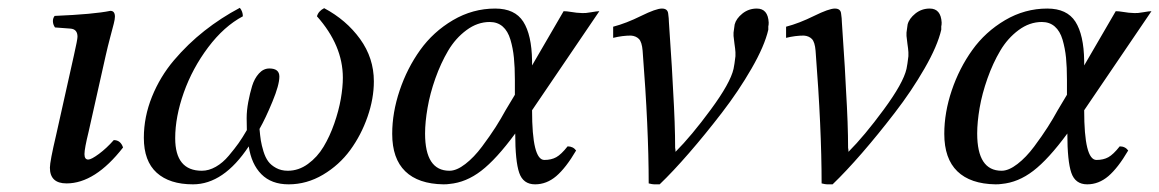

<svg xmlns="http://www.w3.org/2000/svg" viewBox="-20 -464 2995 496"><path d="M252.9 -319.8 209 -124Q198.2 -80.1 198.2 -65.9Q198.2 -51.8 208 -51.8Q215.8 -51.8 235.6 -66.4Q255.4 -81.1 273.9 -102.1Q291.5 -102.1 297.9 -83Q225.6 9.8 151.9 9.8Q108.9 9.8 108.9 -30.8Q108.9 -46.9 125 -115.2L170.9 -320.8Q180.2 -361.8 180.2 -369.1Q180.2 -388.7 162.1 -390.1L122.1 -393.1Q117.2 -399.9 116.7 -408.2Q116.2 -416.5 121.1 -422.9Q223.1 -427.2 265.1 -436Q276.9 -436 276.9 -420.9Q276.9 -414.6 273.9 -402.8Q271 -391.1 264.6 -367.4Q258.3 -343.8 252.9 -319.8Z M945.8 -253.9Q945.8 -209 929.4 -162.1Q913.1 -115.2 884.8 -76.4Q856.4 -37.6 814.5 -12.7Q772.5 12.2 725.6 12.2Q681.2 12.2 655.3 -13.9Q629.4 -40 622.6 -85.9Q557.6 12.2 478.5 12.2Q418 12.2 384.8 -17.8Q351.6 -47.9 351.6 -107.9Q351.6 -162.1 372.6 -214.1Q393.6 -266.1 429.4 -308.3Q465.3 -350.6 508.1 -384.3Q550.8 -418 599.6 -443.8Q607.4 -434.1 607.4 -421.9Q558.6 -396 517.8 -341.8Q477.1 -287.6 454.8 -224.9Q432.6 -162.1 432.6 -106.9Q432.6 -22.9 501.5 -22.9Q519.5 -22.9 537.6 -33.2Q555.7 -43.5 571 -61.8Q586.4 -80.1 596.4 -94.2Q606.4 -108.4 617.7 -127.9Q617.2 -140.1 617.2 -159.2Q617.2 -178.2 621.3 -200.4Q625.5 -222.7 631.3 -241.9Q637.2 -261.2 648.9 -274.2Q660.6 -287.1 675.8 -287.1Q701.7 -287.1 701.7 -266.1Q701.7 -244.6 683.8 -201.4Q666 -158.2 650.4 -130.9Q651.9 -113.8 653.8 -101.3Q655.8 -88.9 660.6 -73Q665.5 -57.1 672.9 -47.1Q680.2 -37.1 693.4 -30Q706.5 -22.9 723.6 -22.9Q751.5 -22.9 775.6 -40.5Q799.8 -58.1 815.9 -85Q832 -111.8 843.5 -144.8Q855 -177.7 860.4 -208.3Q865.7 -238.8 865.7 -263.2Q865.7 -346.7 798.8 -421.9Q802.7 -435.5 817.4 -442.9Q874.5 -412.6 910.2 -363.3Q945.8 -314 945.8 -253.9Z M1286.1 -179.2 1310.1 -219.2V-257.8Q1310.1 -290.5 1307.6 -314.9Q1305.2 -339.4 1298.6 -361.6Q1292 -383.8 1278.6 -395.5Q1265.1 -407.2 1245.1 -407.2Q1213.4 -407.2 1185.1 -386.2Q1156.7 -365.2 1137.7 -333Q1118.7 -300.8 1104.7 -261.5Q1090.8 -222.2 1084.5 -185.3Q1078.1 -148.4 1078.1 -119.1Q1078.1 -22.9 1141.1 -22.9Q1159.7 -22.9 1182.1 -40.3Q1204.6 -57.6 1225.3 -85.4Q1246.1 -113.3 1260.3 -135.5Q1274.4 -157.7 1286.1 -179.2ZM1259.3 -441.9Q1310.1 -441.9 1331.8 -408Q1353.5 -374 1354.5 -307.1V-294.9L1436 -435.1Q1443.8 -435.1 1455.8 -433.1Q1467.8 -431.2 1469.2 -431.2L1484.4 -430.2Q1492.2 -429.7 1507.3 -432.4Q1522.5 -435.1 1528.3 -435.1L1354.5 -179.2Q1354.5 -50.8 1386.2 -50.8Q1404.3 -50.8 1417 -57.9Q1429.7 -64.9 1446.3 -85.9Q1460.4 -85.9 1468.3 -75.2Q1441.9 -30.3 1417 -9Q1392.1 12.2 1362.3 12.2Q1331.5 12.2 1321.3 -17.6Q1311 -47.4 1311 -119.1Q1262.2 -52.7 1223.1 -22.7Q1184.1 7.3 1141.1 11.2Q1135.3 12.2 1125.5 12.2Q1060.5 11.2 1026.9 -21.5Q993.2 -54.2 993.2 -118.2Q993.2 -173.3 1012.5 -230.5Q1031.7 -287.6 1065.4 -334.7Q1099.1 -381.8 1150.1 -411.9Q1201.2 -441.9 1259.3 -441.9Z M1640.1 -333Q1638.2 -355.5 1630.6 -363.3Q1623 -371.1 1609.9 -372.1Q1587.9 -372.1 1564 -366.2V-395Q1597.7 -403.8 1636.2 -422.9Q1674.8 -441.9 1689.9 -441.9Q1704.6 -441.9 1706.1 -429.2Q1708 -415.5 1708 -407.2Q1717.8 -262.7 1718.8 -231.9Q1724.1 -142.6 1724.1 -82Q1725.1 -78.1 1725.1 -71.8Q1766.1 -112.8 1816.4 -181.2Q1866.7 -249.5 1875 -286.1Q1877.4 -297.4 1879.9 -318.8V-329.1Q1879.4 -337.9 1877.4 -350.8Q1875.5 -363.8 1875 -371.1V-379.9Q1876 -387.2 1877.9 -400.9Q1881.8 -416 1897.9 -429Q1914.1 -441.9 1935.1 -441.9Q1963.9 -441.9 1965.8 -405.8Q1965.8 -398.9 1964.8 -396V-387.2Q1955.1 -345.2 1921.6 -287.1Q1888.2 -229 1845 -172.9Q1801.8 -116.7 1760 -68.6Q1718.3 -20.5 1684.1 12.2H1669.9Q1665.5 12.2 1655.8 9.8Q1655.8 -132.3 1640.1 -333Z M2086.9 -333Q2085 -355.5 2077.4 -363.3Q2069.8 -371.1 2056.6 -372.1Q2034.7 -372.1 2010.7 -366.2V-395Q2044.4 -403.8 2083 -422.9Q2121.6 -441.9 2136.7 -441.9Q2151.4 -441.9 2152.8 -429.2Q2154.8 -415.5 2154.8 -407.2Q2164.6 -262.7 2165.5 -231.9Q2170.9 -142.6 2170.9 -82Q2171.9 -78.1 2171.9 -71.8Q2212.9 -112.8 2263.2 -181.2Q2313.5 -249.5 2321.8 -286.1Q2324.2 -297.4 2326.7 -318.8V-329.1Q2326.2 -337.9 2324.2 -350.8Q2322.3 -363.8 2321.8 -371.1V-379.9Q2322.8 -387.2 2324.7 -400.9Q2328.6 -416 2344.7 -429Q2360.8 -441.9 2381.8 -441.9Q2410.6 -441.9 2412.6 -405.8Q2412.6 -398.9 2411.6 -396V-387.2Q2401.9 -345.2 2368.4 -287.1Q2335 -229 2291.7 -172.9Q2248.5 -116.7 2206.8 -68.6Q2165 -20.5 2130.9 12.2H2116.7Q2112.3 12.2 2102.5 9.8Q2102.5 -132.3 2086.9 -333Z M2712.4 -179.2 2736.3 -219.2V-257.8Q2736.3 -290.5 2733.9 -314.9Q2731.4 -339.4 2724.9 -361.6Q2718.3 -383.8 2704.8 -395.5Q2691.4 -407.2 2671.4 -407.2Q2639.6 -407.2 2611.3 -386.2Q2583 -365.2 2564 -333Q2544.9 -300.8 2531 -261.5Q2517.1 -222.2 2510.7 -185.3Q2504.4 -148.4 2504.4 -119.1Q2504.4 -22.9 2567.4 -22.9Q2585.9 -22.9 2608.4 -40.3Q2630.9 -57.6 2651.6 -85.4Q2672.4 -113.3 2686.5 -135.5Q2700.7 -157.7 2712.4 -179.2ZM2685.5 -441.9Q2736.3 -441.9 2758.1 -408Q2779.8 -374 2780.8 -307.1V-294.9L2862.3 -435.1Q2870.1 -435.1 2882.1 -433.1Q2894 -431.2 2895.5 -431.2L2910.6 -430.2Q2918.5 -429.7 2933.6 -432.4Q2948.7 -435.1 2954.6 -435.1L2780.8 -179.2Q2780.8 -50.8 2812.5 -50.8Q2830.6 -50.8 2843.3 -57.9Q2856 -64.9 2872.6 -85.9Q2886.7 -85.9 2894.5 -75.2Q2868.2 -30.3 2843.3 -9Q2818.4 12.2 2788.6 12.2Q2757.8 12.2 2747.6 -17.6Q2737.3 -47.4 2737.3 -119.1Q2688.5 -52.7 2649.4 -22.7Q2610.4 7.3 2567.4 11.2Q2561.5 12.2 2551.8 12.2Q2486.8 11.2 2453.1 -21.5Q2419.4 -54.2 2419.4 -118.2Q2419.4 -173.3 2438.7 -230.5Q2458 -287.6 2491.7 -334.7Q2525.4 -381.8 2576.4 -411.9Q2627.4 -441.9 2685.5 -441.9Z"/></svg>

Font: Common Serif News
Style: Italic
Weight: 450
Italic angle: -12°
Designer: Philipp H. Poll, Khaled Hosny
Foundry: Stefan Peev, Context Ltd.
Version: Version 1.026